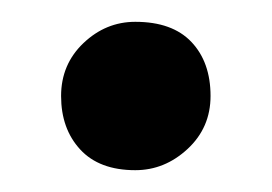

<svg xmlns="http://www.w3.org/2000/svg" viewBox="-20 -144 249 176"><path d="M104 12Q71 12 53.5 -7Q36 -26 36 -56Q36 -85 56.5 -104.5Q77 -124 104 -124Q138 -124 155.5 -105.5Q173 -87 173 -56Q173 -27 152 -7.5Q131 12 104 12Z"/></svg>

Font: Petrona
Style: Bold
Weight: 700
Designer: Ringo R. Seeber
Foundry: Ringo R. Seeber
Version: Version 2.001; ttfautohint (v1.8.3)